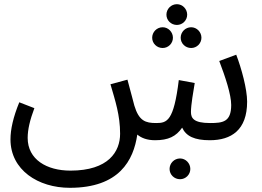

<svg xmlns="http://www.w3.org/2000/svg" viewBox="-20 -664 1249 916"><path d="M824 -545C851 -545 873 -567 873 -594C873 -621 851 -644 824 -644C796 -644 774 -621 774 -594C774 -567 796 -545 824 -545ZM756 -435C783 -435 805 -457 805 -484C805 -511 783 -534 756 -534C728 -534 706 -511 706 -484C706 -457 728 -435 756 -435ZM892 -435C919 -435 941 -457 941 -484C941 -511 919 -534 892 -534C864 -534 842 -511 842 -484C842 -457 864 -435 892 -435ZM313 232C549 232 617 101 635 -22C654 -6 681 5 720 5C783 5 820 -13 849 -55C868 -14 908 5 981 5C1083 5 1159 -43 1159 -179C1159 -239 1132 -338 1107 -403L1026 -373C1055 -297 1083 -213 1083 -163C1083 -82 1043 -77 982 -77C903 -77 891 -101 891 -130C891 -164 903 -232 909 -268L833 -282C809 -86 777 -77 725 -77C674 -77 643 -87 621 -160C615 -181 609 -208 588 -284L507 -262C530 -183 553 -114 553 -26C553 59 498 150 316 150C203 150 112 97 112 -6C112 -46 123 -92 144 -148L72 -176C43 -105 30 -47 30 1C30 147 162 232 313 232ZM839 191C866 191 888 169 888 142C888 115 866 92 839 92C811 92 789 115 789 142C789 169 811 191 839 191Z"/></svg>

Font: Noto Sans Arabic UI
Style: Regular
Weight: 400
Designer: Monotype Design Team, Nadine Chahine and Nizar Qandah
Foundry: Monotype Imaging Inc.
Version: Version 2.010